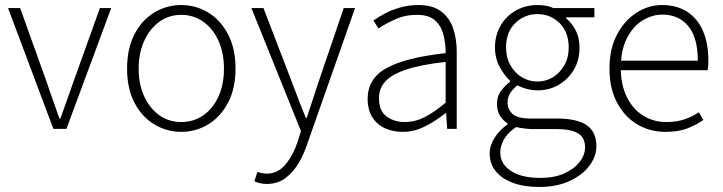

<svg xmlns="http://www.w3.org/2000/svg" viewBox="-20 -512 2873 763"><path d="M192 0 12 -480H60L168 -179Q179 -145 192 -109.5Q205 -74 216 -41H220Q232 -74 244.5 -109.5Q257 -145 269 -179L377 -480H422L244 0Z M700 12Q643 12 593.5 -17.5Q544 -47 514.5 -103.5Q485 -160 485 -239Q485 -319 514.5 -376Q544 -433 593.5 -462.5Q643 -492 700 -492Q758 -492 807 -462.5Q856 -433 886 -376Q916 -319 916 -239Q916 -160 886 -103.5Q856 -47 807 -17.5Q758 12 700 12ZM700 -27Q749 -27 787.5 -53.5Q826 -80 848 -128Q870 -176 870 -239Q870 -302 848 -350.5Q826 -399 787.5 -426Q749 -453 700 -453Q652 -453 614 -426Q576 -399 553.5 -350.5Q531 -302 531 -239Q531 -176 553.5 -128Q576 -80 614 -53.5Q652 -27 700 -27Z M1040 219Q1026 219 1013 216Q1000 213 991 208L1003 171Q1011 174 1021 176Q1031 178 1040 178Q1084 178 1114.5 141.5Q1145 105 1163 51L1176 9L979 -480H1027L1143 -178Q1154 -148 1168 -112Q1182 -76 1195 -44H1199Q1210 -76 1221.5 -112Q1233 -148 1243 -178L1346 -480H1391L1201 60Q1188 100 1166.5 136.5Q1145 173 1114 196Q1083 219 1040 219Z M1580 12Q1542 12 1510.5 -2Q1479 -16 1460 -45.5Q1441 -75 1441 -119Q1441 -200 1516 -241.5Q1591 -283 1751 -301Q1751 -338 1742.5 -373Q1734 -408 1709.5 -430.5Q1685 -453 1637 -453Q1589 -453 1549 -434.5Q1509 -416 1484 -399L1464 -430Q1481 -443 1508 -457.5Q1535 -472 1569.5 -482Q1604 -492 1643 -492Q1699 -492 1732.5 -467Q1766 -442 1780.5 -400Q1795 -358 1795 -307V0H1757L1753 -62H1750Q1714 -33 1670.5 -10.5Q1627 12 1580 12ZM1588 -27Q1629 -27 1667.5 -46.5Q1706 -66 1751 -104V-266Q1652 -255 1594 -235.5Q1536 -216 1511 -188Q1486 -160 1486 -122Q1486 -71 1516.5 -49Q1547 -27 1588 -27Z M2123 231Q2062 231 2018 214.5Q1974 198 1950 168.5Q1926 139 1926 98Q1926 66 1945 36Q1964 6 1997 -18V-22Q1979 -33 1967 -52Q1955 -71 1955 -99Q1955 -131 1973 -153.5Q1991 -176 2007 -187V-191Q1985 -211 1966 -245.5Q1947 -280 1947 -323Q1947 -372 1969.5 -410.5Q1992 -449 2030.5 -470.5Q2069 -492 2116 -492Q2136 -492 2152.5 -488.5Q2169 -485 2179 -480H2342V-443H2230V-439Q2252 -421 2267.5 -392Q2283 -363 2283 -322Q2283 -273 2260.5 -235Q2238 -197 2200.5 -175Q2163 -153 2116 -153Q2095 -153 2074 -158.5Q2053 -164 2036 -173Q2021 -161 2009 -144.5Q1997 -128 1997 -104Q1997 -78 2016.5 -59.5Q2036 -41 2089 -41H2192Q2273 -41 2311.5 -14.5Q2350 12 2350 69Q2350 110 2322 147Q2294 184 2243 207.5Q2192 231 2123 231ZM2116 -188Q2149 -188 2177 -205Q2205 -222 2222.5 -252.5Q2240 -283 2240 -323Q2240 -385 2203.5 -420.5Q2167 -456 2116 -456Q2065 -456 2028 -420.5Q1991 -385 1991 -323Q1991 -283 2008.5 -252.5Q2026 -222 2054 -205Q2082 -188 2116 -188ZM2128 195Q2182 195 2221.5 177.5Q2261 160 2283 132Q2305 104 2305 74Q2305 34 2276.5 17.5Q2248 1 2194 1H2091Q2084 1 2067 -1Q2050 -3 2031 -7Q1998 15 1983 41.5Q1968 68 1968 94Q1968 139 2010 167Q2052 195 2128 195Z M2624 12Q2562 12 2512 -18Q2462 -48 2432 -104.5Q2402 -161 2402 -239Q2402 -318 2432 -374.5Q2462 -431 2509.5 -461.5Q2557 -492 2611 -492Q2668 -492 2709.5 -466Q2751 -440 2773 -390.5Q2795 -341 2795 -270Q2795 -262 2794.5 -252.5Q2794 -243 2792 -233H2429V-271H2753Q2753 -363 2715 -408.5Q2677 -454 2612 -454Q2572 -454 2534 -431Q2496 -408 2471.5 -360.5Q2447 -313 2447 -241Q2447 -175 2471 -126.5Q2495 -78 2536 -52.5Q2577 -27 2628 -27Q2667 -27 2699.5 -37.5Q2732 -48 2757 -66L2775 -35Q2747 -16 2712 -2Q2677 12 2624 12Z"/></svg>

Font: Source Sans 3 ExtraLight Light
Style: Regular
Weight: 300
Version: Version 3.052;hotconv 1.1.0;makeotfexe 2.6.0